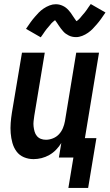

<svg xmlns="http://www.w3.org/2000/svg" viewBox="-20 -781 543 952"><path d="M182 -596 109 -638Q121 -656 131.5 -670.5Q142 -685 152.5 -697Q163 -709 172.5 -719Q182 -729 196 -738.5Q210 -748 225.5 -754Q241 -760 256 -760Q266 -760 274.5 -758Q283 -756 291.5 -752Q300 -748 306.5 -743Q313 -738 319.5 -731Q326 -724 331 -717Q336 -710 340 -703.5Q344 -697 349.5 -689.5Q355 -682 359 -676Q363 -678 368.5 -683Q374 -688 377 -691.5Q380 -695 383.5 -699.5Q387 -704 391.5 -709Q396 -714 400.5 -719.5Q405 -725 409.5 -731.5Q414 -738 419 -745.5Q424 -753 430 -761L503 -719Q491 -701 480.5 -686.5Q470 -672 459.5 -660Q449 -648 439.5 -638Q430 -628 416.5 -618.5Q403 -609 387.5 -603Q372 -597 357 -597Q347 -597 338 -599Q329 -601 321 -605Q313 -609 306 -614Q299 -619 293 -626Q287 -633 281.5 -640Q276 -647 272 -653.5Q268 -660 262 -668.5Q256 -677 253 -681Q249 -678 243.5 -673.5Q238 -669 235 -665.5Q232 -662 228.5 -657.5Q225 -653 220.5 -648Q216 -643 211.5 -637.5Q207 -632 202.5 -625.5Q198 -619 193 -611.5Q188 -604 182 -596ZM319 151 344 0H272L284 -72Q273 -54 258 -38.5Q243 -23 224.5 -12.5Q206 -2 186 3Q166 8 146 8Q121 8 98.5 -1.5Q76 -11 62 -30Q48 -49 41.5 -72.5Q35 -96 33 -121Q31 -146 33 -171.5Q35 -197 39 -222L89 -520H202L150 -207Q148 -193 146.5 -180Q145 -167 146.5 -154Q148 -141 151.5 -128.5Q155 -116 163 -106.5Q171 -97 182.5 -92.5Q194 -88 208 -88Q225 -88 242.5 -95Q260 -102 272.5 -115.5Q285 -129 292 -146Q299 -163 302 -180L358 -520H471L401 -96H458L417 151Z"/></svg>

Font: Iosevka SS18
Style: Bold Italic
Weight: 700
Italic angle: -9°
Monospace: yes
Designer: Belleve Invis
Foundry: Belleve Invis
Version: Version 25.1.1; ttfautohint (v1.8.4)